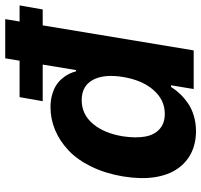

<svg xmlns="http://www.w3.org/2000/svg" viewBox="-38 -730 776 741"><g transform="rotate(-90 350.5 -359.0)"><path d="M215.6 8.9Q168.3 8.9 131.2 -9.4Q94.1 -27.7 69.8 -63.2Q45.5 -98.7 37.5 -151.1Q29.5 -203.5 40.5 -272Q51.8 -340.2 78.3 -394.5Q104.8 -448.9 141 -483Q177.2 -517 219.6 -534.8Q262.1 -552.6 307.9 -552.6Q334.2 -552.6 356 -546.3Q377.8 -540.1 392.6 -530.5Q407.3 -521 418.5 -507.6Q429.7 -494.3 436.1 -481.4Q442.5 -468.4 446.4 -453.8H451L472.3 -582.7H331L346.6 -671.9H487.2L496.4 -727.3H647.7L638.5 -671.9H700.6L685 -582.7H623.6L527 0H377.8L392.4 -87.4H386Q374.3 -68.9 359.2 -52.9Q344.1 -36.9 323.3 -22.4Q302.6 -7.8 274.7 0.5Q246.8 8.9 215.6 8.9ZM282 -111.5Q335.9 -111.5 374.1 -155.2Q412.3 -198.9 424.4 -272.7Q436.4 -346.6 413 -389.4Q389.6 -432.2 334.9 -432.2Q280.2 -432.2 243.6 -388.8Q207 -345.5 195.3 -272.7Q188.2 -224.4 194.2 -188.6Q200.3 -152.7 222.8 -132.1Q245.4 -111.5 282 -111.5Z"/></g></svg>

Font: Karasuma Gothic
Style: Bold Italic
Weight: 700
Italic angle: 9.39998°
Designer: Rasmus Andersson / Ryoko Nishizuka
Foundry: Genbu
Version: Version 1.00